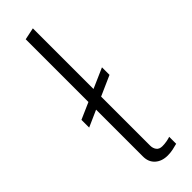

<svg xmlns="http://www.w3.org/2000/svg" viewBox="-239 -700 721 721"><g transform="rotate(-45 122.0 -339.0)"><path d="M214 -400V-360L20 -274V-315ZM155 9Q124 9 105 -8Q86 -25 86 -54V-677L134 -687V-64Q134 -50 141.5 -40Q149 -30 165 -30Q177 -30 188 -32Q199 -34 208 -37V0Q198 3 183.5 6Q169 9 155 9Z"/></g></svg>

Font: Ancizar Sans Thin
Style: Regular
Weight: 100
Designer: Cesar Puertas, Viviana Monsalve, Julian Moncada, Julian Prieto, Jose Castro, Mariel Hernandez, Felipe Aragon, Sara Alarc
Version: Version 8.100